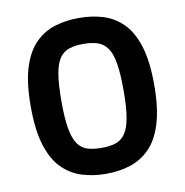

<svg xmlns="http://www.w3.org/2000/svg" viewBox="-81 -791 850 882"><g transform="rotate(-10 344.0 -350.5)"><path d="M344 13Q285 13 233 -3Q181 -19 141 -58.5Q101 -98 78.5 -169.5Q56 -241 56 -352Q56 -463 78.5 -533.5Q101 -604 141 -643.5Q181 -683 233 -698.5Q285 -714 344 -714Q403 -714 455 -698.5Q507 -683 547 -643.5Q587 -604 609.5 -533.5Q632 -463 632 -352Q632 -241 609.5 -169.5Q587 -98 547 -58.5Q507 -19 455.5 -3Q404 13 344 13ZM344 -108Q382 -108 409 -116.5Q436 -125 454 -150Q472 -175 480.5 -223.5Q489 -272 489 -350Q489 -428 481 -476.5Q473 -525 455 -550Q437 -575 409.5 -584Q382 -593 344 -593Q305 -593 277.5 -584Q250 -575 232.5 -550Q215 -525 207 -476.5Q199 -428 199 -350Q199 -271 207.5 -223Q216 -175 233.5 -150Q251 -125 278.5 -116.5Q306 -108 344 -108Z"/></g></svg>

Font: Ruda ExtraBold
Style: Regular
Weight: 800
Designer: Mariela Monsalve and Angelina Sanchez
Foundry: Mariela Monsalve and Angelina Sanchez
Version: Version 2.000